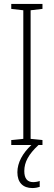

<svg xmlns="http://www.w3.org/2000/svg" viewBox="-20 -827 272 972"><path d="M103 39C103 -7 125 -46 175 -93H195V-118L135 -124V-775L195 -782V-807H37V-782L98 -775V-124L37 -118V-93H139C95 -52 68 -4 68 45C68 97 96 125 144 125C159 125 172 122 181 119V89C175 92 160 95 148 95C118 95 103 76 103 39Z"/></svg>

Font: Noto Sans Kannada UI ExtraCondensed ExtraLight
Style: Regular
Weight: 200
Width: 2
Designer: Jelle Bosma - Monotype Design Team
Foundry: Monotype Imaging Inc.
Version: Version 2.005